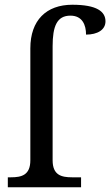

<svg xmlns="http://www.w3.org/2000/svg" viewBox="-20 -790 465 810"><path d="M13 0H322V-42H284C239 -42 202 -51 202 -114V-595C202 -679 220 -724 277 -724C328 -724 343 -684 343 -644C391 -644 425 -664 425 -700C425 -741 389 -770 285 -770C176 -770 108 -705 108 -586V-114C108 -51 71 -42 26 -42H13Z"/></svg>

Font: Noto Serif Thai
Style: Regular
Weight: 400
Designer: Monotype Design Team
Foundry: Monotype Imaging Inc.
Version: Version 1.901